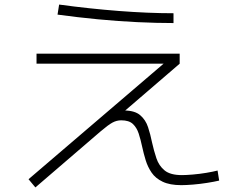

<svg xmlns="http://www.w3.org/2000/svg" viewBox="-20 -786 1040 841"><path d="M135 35 105 -1 721 -528 724 -507H140V-551H767V-507L489 -268L470 -278Q487 -302 523 -302Q570 -302 594 -281.5Q618 -261 628.5 -229Q639 -197 646 -162Q654 -126 665 -93Q676 -60 701 -39.5Q726 -19 777 -19Q795 -19 824.5 -21.5Q854 -24 884 -29Q914 -34 933 -39L940 5Q919 10 887.5 15Q856 20 825.5 22.5Q795 25 774 25Q724 25 692.5 10Q661 -5 644 -30Q627 -55 618 -84.5Q609 -114 603 -142Q596 -175 587.5 -201Q579 -227 562 -243Q545 -259 511 -259Q491 -259 472.5 -249Q454 -239 420 -210ZM740 -685Q666 -685 581.5 -689Q497 -693 408.5 -701.5Q320 -710 232 -722L239 -766Q371 -748 500 -738Q629 -728 740 -728Z"/></svg>

Font: M PLUS 1 Code Light
Style: Regular
Weight: 300
Designer: Coji Morishita
Foundry: UNDERFOREST DESIGN
Version: Version 1.002